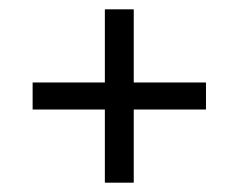

<svg xmlns="http://www.w3.org/2000/svg" viewBox="-20 -469 512 412"><path d="M205 -234H50V-292H205V-449H267V-292H422V-234H267V-77H205Z"/></svg>

Font: Leckerli One
Style: Regular
Weight: 400
Version: Version 1.001